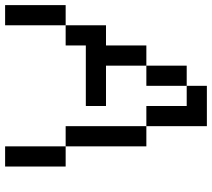

<svg xmlns="http://www.w3.org/2000/svg" viewBox="-58 -750 809 732"><g transform="rotate(90 346.0 -384.5)"><path d="M0 0V-230.8H76.9V0ZM538.5 0V-230.8H615.4V0ZM76.9 -230.8V-384.6H153.8V-538.5H230.8V-384.6H384.6V-307.7H153.8V-230.8ZM461.5 -230.8V-538.5H538.5V-230.8ZM230.8 -538.5V-692.3H307.7V-538.5ZM384.6 -538.5V-692.3H307.7V-769.2H461.5V-538.5Z"/></g></svg>

Font: Mintsoda - Lime Green 13x16
Style: Regular
Weight: 400
Designer: Mintsoda-15
Version: Version 1.0